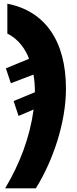

<svg xmlns="http://www.w3.org/2000/svg" viewBox="-20 -785 418 1045"><path d="M8 240H175C270 88 339 -121 339 -302C339 -565 223 -725 20 -765V-602C83 -572 121 -512 138 -465L12 -413L39 -332L162 -379C168 -352 170 -310 170 -283L54 -235L81 -154L163 -189C142 -36 88 106 8 240Z"/></svg>

Font: Noto Sans ExtraCondensed Black
Style: Italic
Weight: 900
Width: 2
Italic angle: -12°
Designer: Monotype Design Team
Foundry: Monotype Imaging Inc.
Version: Version 2.013